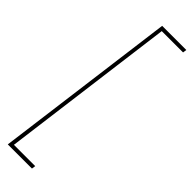

<svg xmlns="http://www.w3.org/2000/svg" viewBox="-322 -838 955 955"><g transform="rotate(45 155.5 -360.0)"><path d="M141.1 -839.8H311L308.1 -819.8H158.2L38.1 100.1H188L185.1 120.1H15.1Z"/></g></svg>

Font: Cooper Hewitt
Style: Thin Italic
Weight: 702
Designer: Village Type and Design LLC
Foundry: Cooper Hewitt Smithsonian Design Museum
Version: 1.000